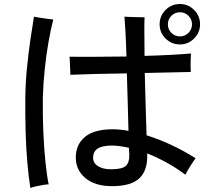

<svg xmlns="http://www.w3.org/2000/svg" viewBox="-20 -882 1040 955"><path d="M538 44Q453 44 405 4Q357 -36 357 -98Q357 -163 402.5 -201Q448 -239 541 -239Q559 -239 578.5 -237Q598 -235 619 -231Q618 -290 615.5 -366Q613 -442 611 -517Q528 -516 451.5 -514Q375 -512 330 -510Q330 -520 329 -538.5Q328 -557 327.5 -575Q327 -593 326 -600Q370 -599 447 -599.5Q524 -600 609 -601Q607 -672 604 -725.5Q601 -779 599 -799Q610 -798 630 -797.5Q650 -797 669.5 -796.5Q689 -796 699 -796Q698 -778 698 -725.5Q698 -673 699 -604Q774 -606 836.5 -609.5Q899 -613 930 -616Q929 -606 928.5 -587.5Q928 -569 928 -551.5Q928 -534 929 -524Q898 -523 836 -522Q774 -521 700 -519Q702 -436 704.5 -352Q707 -268 709 -209Q770 -190 833 -160.5Q896 -131 953 -95Q942 -81 926 -55Q910 -29 902 -13Q857 -47 808.5 -73.5Q760 -100 712 -119Q716 -36 674 4Q632 44 538 44ZM131 53Q123 3 116.5 -67.5Q110 -138 107.5 -223Q105 -308 106 -399Q107 -474 114.5 -548Q122 -622 131.5 -687Q141 -752 149 -799Q159 -797 177.5 -794Q196 -791 215 -788.5Q234 -786 245 -785Q233 -739 221.5 -674.5Q210 -610 202.5 -537.5Q195 -465 193 -395Q192 -308 195.5 -226Q199 -144 206 -76.5Q213 -9 222 35Q212 35 194 38Q176 41 158.5 45Q141 49 131 53ZM875 -661Q833 -661 803.5 -690.5Q774 -720 774 -761Q774 -803 803.5 -832.5Q833 -862 875 -862Q916 -862 945.5 -832.5Q975 -803 975 -761Q975 -720 945.5 -690.5Q916 -661 875 -661ZM532 -40Q588 -40 606.5 -57.5Q625 -75 623 -117Q622 -122 622 -129.5Q622 -137 621 -147Q598 -152 577 -155Q556 -158 537 -158Q487 -158 465 -142.5Q443 -127 443 -98Q443 -71 467.5 -55.5Q492 -40 532 -40ZM875 -701Q900 -701 917.5 -718.5Q935 -736 935 -761Q935 -786 917.5 -803.5Q900 -821 875 -821Q850 -821 832.5 -803.5Q815 -786 815 -761Q815 -736 832.5 -718.5Q850 -701 875 -701Z"/></svg>

Font: Zen Kaku Gothic Antique Medium
Style: Regular
Weight: 500
Designer: Yoshimichi Ohira
Foundry: Positype
Version: Version 1.002